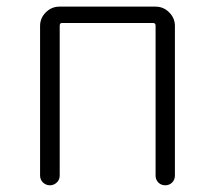

<svg xmlns="http://www.w3.org/2000/svg" viewBox="-20 -553 642 573"><path d="M99.6 -29.3V-475.6Q99.6 -499 116.7 -516.1Q133.8 -533.2 157.2 -533.2H444.3Q467.8 -533.2 484.9 -516.1Q502 -499 502 -475.6V-29.3Q502 -16.6 493.7 -8.3Q485.4 0 473.1 0Q460.9 0 452.6 -8.3Q444.3 -16.6 444.3 -29.3V-476.6Q444.3 -484.4 436.5 -484.4H165Q158.2 -484.4 158.2 -476.6V-29.3Q158.2 -16.6 149.4 -8.3Q140.6 0 128.9 0Q117.2 0 108.4 -8.3Q99.6 -16.6 99.6 -29.3Z"/></svg>

Font: Gen Jyuu Gothic P Light
Style: Regular
Weight: 200
Designer: [Source Han Sans]
Ryoko NISHIZUKA  (kana & ideographs); Paul D. Hunt (Latin, Greek & Cyrillic); Wenlong ZHANG  (bopomofo
Version: Version 1.002.20150607